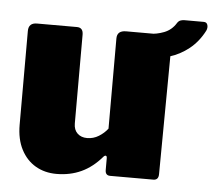

<svg xmlns="http://www.w3.org/2000/svg" viewBox="-46 -639 780 700"><g transform="rotate(5 343.5 -289.5)"><path d="M285 -130Q308 -130 327.5 -142Q347 -154 360 -171V-501Q360 -530 393 -530H536Q562 -530 562 -504L558 -22Q558 0 539 0H381Q363 0 363 -20V-64Q363 -70 359.5 -71.5Q356 -73 351 -68Q317 -28 276 -9Q235 10 185 10Q142 10 108.5 -9.5Q75 -29 55.5 -66.5Q36 -104 36 -157V-500Q36 -530 67 -530H213Q236 -530 236 -504V-179Q236 -156 249.5 -143Q263 -130 285 -130ZM672 -589Q683 -589 686 -579Q689 -569 684 -558Q663 -517 630 -490.5Q597 -464 557 -452Q517 -440 475 -440L478 -529Q504 -529 531.5 -539.5Q559 -550 575 -576Q580 -584 587 -586.5Q594 -589 600 -589Z"/></g></svg>

Font: Libre Franklin Black
Style: Regular
Weight: 900
Designer: Pablo Impallari, Rodrigo Fuenzalida, Nhung Nguyen
Foundry: Impallari Type
Version: Version 3.000